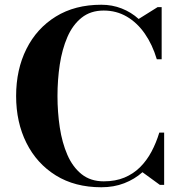

<svg xmlns="http://www.w3.org/2000/svg" viewBox="-20 -780 765 810"><path d="M407.5 10Q296 10 215.5 -40Q135 -90 91.5 -177Q48 -264 48 -375Q48 -486.5 91.5 -573.5Q135 -660.5 215.5 -710.2Q296 -760 407.5 -760Q453.5 -760 493.5 -744.2Q533.5 -728.5 565 -700L645 -750H662V-530H641.5Q623 -592 590.8 -638.2Q558.5 -684.5 514.8 -710Q471 -735.5 417.5 -735.5Q362 -735.5 324.2 -705.2Q286.5 -675 264.2 -623.5Q242 -572 232.2 -507.8Q222.5 -443.5 222.5 -375Q222.5 -307 232.2 -242.5Q242 -178 264.2 -126.8Q286.5 -75.5 324.2 -45.2Q362 -15 417.5 -15Q467 -15 504.8 -30.8Q542.5 -46.5 570.8 -74.5Q599 -102.5 619 -140Q639 -177.5 652 -220.5H672.5V0H654.5L581 -53.5Q548 -24 504.2 -7Q460.5 10 407.5 10Z"/></svg>

Font: Bodoni Moda 11pt
Style: Bold
Weight: 700
Designer: Owen Earl
Foundry: indestructible type
Version: Version 2.004